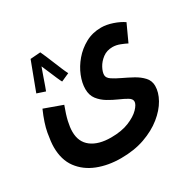

<svg xmlns="http://www.w3.org/2000/svg" viewBox="-164 -696 1106 1097"><g transform="rotate(-30 389.0 -147.5)"><path d="M30 -17Q30 -50 40 -106.5Q50 -163 84 -240L203 -197Q183 -144 174.5 -106.5Q166 -69 166 -40Q166 28 213 63.5Q260 99 342 99Q412 99 460.5 79Q509 59 534.5 32.5Q560 6 560 -13Q560 -30 539 -42.5Q518 -55 487 -68.5Q456 -82 425 -100.5Q394 -119 373 -146Q352 -173 352 -214Q352 -254 370 -299Q388 -344 421.5 -383.5Q455 -423 501.5 -448.5Q548 -474 605 -474Q640 -474 680 -460.5Q720 -447 747 -428L696 -317Q681 -325 655.5 -335Q630 -345 606 -345Q568 -345 541 -324.5Q514 -304 499.5 -277Q485 -250 485 -230Q485 -211 507.5 -196Q530 -181 563 -165.5Q596 -150 629 -132Q662 -114 684.5 -89.5Q707 -65 707 -31Q707 11 681.5 56.5Q656 102 607 141.5Q558 181 489 205.5Q420 230 332 230Q248 230 179.5 203Q111 176 70.5 121.5Q30 67 30 -17ZM234 -525Q241 -511 251 -487Q261 -463 272.5 -435Q284 -407 294.5 -382Q305 -357 313 -342L259 -318Q253 -328 243 -351.5Q233 -375 221.5 -402Q210 -429 200 -452Q190 -425 180 -396Q170 -367 162 -344.5Q154 -322 151 -315L97 -333Q100 -342 109.5 -366.5Q119 -391 130 -421Q141 -451 151.5 -478Q162 -505 167 -519V-520Z"/></g></svg>

Font: Noto Sans Arabic Cond
Style: Bold
Weight: 700
Width: 3
Designer: Monotype Design Team, Nadine Chahine, Nizar Qandah and Khaled Hosny
Foundry: Monotype Imaging Inc.
Version: Version 2.012; ttfautohint (v1.8.4.7-5d5b)